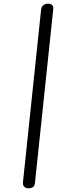

<svg xmlns="http://www.w3.org/2000/svg" viewBox="-20 -1024 366 1044"><path d="M135.5 0Q121.5 0 112.2 -8.2Q103 -16.5 105 -34.5L203.5 -971.5Q205.5 -989 216.8 -996.5Q228 -1004 242 -1004Q255 -1004 263.2 -996.8Q271.5 -989.5 269.5 -973.5L170 -28.5Q168 -12 158 -6Q148 0 135.5 0Z"/></svg>

Font: Edu NSW ACT Hand
Style: Regular
Weight: 400
Designer: Tina and Corey Anderson, Eben Sorkin, Mirko Velimirovic
Foundry: Sorkin Type Co.
Version: Version 2.000